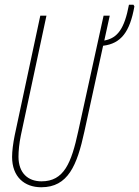

<svg xmlns="http://www.w3.org/2000/svg" viewBox="-20 -780 587 810"><path d="M154 10C267 10 305 -82 336 -225L415 -587C491 -596 528 -646 547 -753L543 -760H524C505 -659 476 -619 420 -609L443 -714H417L310 -226C281 -92 250 -15 155 -15C98 -15 58 -50 58 -119C58 -143 61 -175 68 -209L176 -714H150L42 -209C35 -174 31 -142 31 -118C31 -34 83 10 154 10Z"/></svg>

Font: Noto Sans ExtraCondensed Thin
Style: Italic
Weight: 100
Width: 2
Italic angle: -12°
Designer: Monotype Design Team
Foundry: Monotype Imaging Inc.
Version: Version 2.013